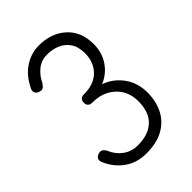

<svg xmlns="http://www.w3.org/2000/svg" viewBox="-213 -806 910 910"><g transform="rotate(-45 242.0 -350.5)"><path d="M219 11Q156 11 110.5 -21.5Q65 -54 42 -107Q34 -122 39 -133Q44 -144 57 -148Q71 -153 80 -148Q89 -143 97 -129Q112 -92 143.5 -68.5Q175 -45 218 -45Q289 -45 328 -82Q367 -119 367 -191Q367 -259 322.5 -300Q278 -341 209 -341Q179 -341 179 -369Q179 -397 209 -397Q275 -397 312 -434Q349 -471 349 -531Q349 -575 330.5 -602Q312 -629 282 -641.5Q252 -654 218 -654Q178 -654 149.5 -630.5Q121 -607 105 -572Q96 -559 87 -554.5Q78 -550 64 -556Q51 -561 47 -572Q43 -583 51 -597Q79 -654 124 -683Q169 -712 219 -712Q303 -712 356 -664Q409 -616 409 -532Q409 -476 380 -433Q351 -390 302 -370Q357 -351 392 -303Q427 -255 427 -190Q427 -133 404.5 -87.5Q382 -42 336 -15.5Q290 11 219 11Z"/></g></svg>

Font: Zen Maru Gothic
Style: Regular
Weight: 400
Designer: Yoshimichi Ohira
Foundry: Positype
Version: Version 1.002